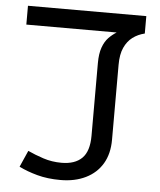

<svg xmlns="http://www.w3.org/2000/svg" viewBox="-52 -760 676 813"><g transform="rotate(5 286.0 -353.5)"><path d="M235 8Q180 8 136 -4Q92 -16 58 -33L89 -103Q119 -89 155.5 -77Q192 -65 233 -65Q290 -65 320 -94.5Q350 -124 350 -190V-499Q350 -539 359.5 -565.5Q369 -592 384.5 -608Q400 -624 418 -635H34V-715H537V-641Q508 -634 486 -617.5Q464 -601 451 -572.5Q438 -544 438 -500V-181Q438 -121 413 -79Q388 -37 342 -14.5Q296 8 235 8Z"/></g></svg>

Font: hindi115
Style: Book
Weight: 400
Designer: Jelle Bosma - Monotype Design Team
Foundry: Monotype Imaging Inc.
Version: Version 2.003